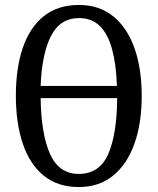

<svg xmlns="http://www.w3.org/2000/svg" viewBox="-20 -745 637 775"><path d="M298 10Q213 10 156.5 -36Q100 -82 72 -165Q44 -248 44 -359Q44 -470 72 -552Q100 -634 156.5 -679.5Q213 -725 299 -725Q380 -725 436.5 -679.5Q493 -634 522.5 -551.5Q552 -469 552 -358Q552 -247 522.5 -164.5Q493 -82 436.5 -36Q380 10 298 10ZM298 -43Q382 -43 417 -123.5Q452 -204 453 -349H144Q146 -204 182 -123.5Q218 -43 298 -43ZM452 -398Q449 -485 432.5 -546Q416 -607 383.5 -639.5Q351 -672 299 -672Q223 -672 186 -600Q149 -528 144 -398Z"/></svg>

Font: Noto Serif ExtraCondensed
Style: Regular
Weight: 400
Width: 2
Designer: Monotype Design Team
Foundry: Monotype Imaging Inc.
Version: Version 2.013